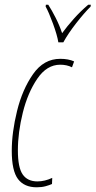

<svg xmlns="http://www.w3.org/2000/svg" viewBox="-20 -786 406 816"><path d="M136 10Q157 10 173.5 5.5Q190 1 201 -4L202 -30Q170 -15 139 -15Q97 -15 76.5 -44.5Q56 -74 56 -147Q56 -223 77 -307.5Q98 -392 138.5 -451.5Q179 -511 236 -511Q264 -511 286 -500L295 -525Q271 -536 236 -536Q166 -536 120.5 -471Q75 -406 52.5 -314.5Q30 -223 30 -145Q30 -60 56.5 -25Q83 10 136 10ZM228 -606H249Q270 -644 303.5 -687Q337 -730 365 -758L366 -766H355Q322 -738 293.5 -706Q265 -674 244 -645Q233 -678 216.5 -710.5Q200 -743 185 -766H175L174 -758Q187 -735 205 -686Q223 -637 228 -606Z"/></svg>

Font: Noto Sans Display Condensed Thin
Style: Italic
Weight: 250
Width: 3
Italic angle: -12°
Designer: Monotype Design Team
Foundry: Monotype Imaging Inc.
Version: Version 1.900